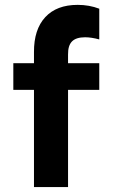

<svg xmlns="http://www.w3.org/2000/svg" viewBox="-20 -761 463 781"><path d="M34.2 -503.9H118.2V-548.8Q117.7 -641.1 164.1 -691.2Q210.4 -741.2 295.9 -741.2Q342.8 -741.2 383.8 -725.6V-600.6Q351.6 -609.4 326.2 -609.4Q289.6 -609.4 272.9 -592.5Q256.3 -575.7 256.8 -539.1V-503.9H383.8V-395.5H256.8V0H118.2V-395.5H34.2Z"/></svg>

Font: Wanted Sans
Style: Bold
Weight: 700
Designer: Original Design by Kil Hyung-jin and Kang Hanbin, Wanted Lab, Inc; Hangeul from Source Han Sans by Jang Soo-young and Ka
Foundry: Wanted Lab, Inc.
Version: Version 1.000